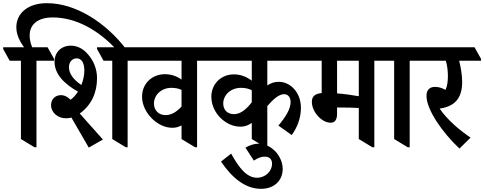

<svg xmlns="http://www.w3.org/2000/svg" viewBox="-69 -922 3054 1211"><path d="M149 7H161V-539H272V-551L231 -624H134C124 -648 118 -673 118 -698C118 -769 171 -812 263 -812C412 -812 552 -731 666 -609H729C598 -781 408 -902 227 -902C108 -902 34 -839 34 -750C34 -706 54 -662 83 -624H-49V-613L-8 -539H63V-45Z M491 9 580 -42 434 -206C507 -259 543 -336 543 -429C543 -486 522 -539 486 -579C458 -613 420 -634 378 -634C316 -634 275 -591 275 -533C275 -457 332 -395 423 -344C409 -323 393 -305 376 -293C355 -313 337 -322 316 -322C281 -322 253 -298 253 -259C253 -212 296 -176 346 -176C359 -176 370 -177 381 -181ZM725 7H736V-539H848V-551L807 -624H543V-613L584 -539H639V-45ZM366 -498C366 -531 386 -554 415 -554C444 -554 463 -527 463 -478C463 -447 456 -415 444 -386C392 -421 366 -459 366 -498Z M1019 -116C1040 -116 1060 -122 1076 -131V-45L1162 7H1174V-539H1285V-551L1244 -624H750V-613L791 -539H1076V-420C1047 -441 1012 -454 971 -454C893 -454 827 -398 827 -312C827 -259 854 -208 893 -171C928 -138 971 -116 1019 -116ZM902 -269C902 -323 949 -368 1012 -368C1036 -368 1056 -364 1076 -355V-250C1044 -215 1011 -196 975 -196C931 -196 902 -227 902 -269Z M1449 -123C1476 -123 1500 -133 1519 -147V-45L1605 7H1617V-253C1654 -296 1690 -328 1723 -328C1748 -328 1764 -308 1764 -278C1764 -234 1731 -182 1687 -130L1771 -70C1807 -120 1829 -179 1829 -241C1829 -285 1816 -324 1792 -354C1767 -385 1731 -406 1689 -406C1662 -406 1638 -398 1617 -383V-539H1907V-551L1866 -624H1187V-613L1228 -539H1519V-413C1489 -436 1451 -453 1406 -453C1327 -453 1264 -394 1264 -312C1264 -259 1288 -211 1324 -176C1358 -144 1400 -123 1449 -123ZM1339 -269C1339 -321 1384 -368 1451 -368C1477 -368 1499 -363 1519 -353V-277C1482 -229 1446 -202 1406 -202C1363 -202 1339 -232 1339 -269Z M1577 269C1659 269 1714 219 1714 143C1714 107 1699 71 1676 42C1647 8 1606 -16 1564 -16C1534 -16 1506 -6 1479 9L1532 91C1560 73 1580 66 1601 66C1631 66 1647 83 1647 111C1647 157 1606 199 1552 199C1488 199 1439 138 1389 47L1325 97C1391 195 1475 269 1577 269Z M2017 -148C2047 -148 2057 -172 2057 -206V-244C2061 -244 2065 -244 2068 -244C2109 -244 2162 -243 2194 -241V-45L2280 7H2292V-539H2403V-551L2362 -624H1808V-613L1849 -539H1960V-335C1920 -331 1898 -316 1898 -280C1898 -217 1959 -148 2017 -148ZM2057 -333V-539H2194V-315C2157 -322 2106 -329 2057 -333Z M2503 7H2515V-539H2626V-551L2585 -624H2305V-613L2346 -539H2417V-45Z M2829 15 2899 -54C2831 -100 2754 -164 2704 -237C2713 -239 2722 -241 2729 -242C2808 -260 2846 -313 2846 -405C2846 -448 2838 -495 2827 -539H2965V-551L2924 -624H2528V-613L2569 -539H2743C2752 -509 2756 -474 2756 -442C2756 -408 2752 -379 2741 -355C2718 -368 2696 -374 2675 -374C2640 -374 2621 -354 2621 -317C2621 -231 2720 -87 2829 15Z"/></svg>

Font: Noto Serif Devanagari Condensed SemiBold
Style: Regular
Weight: 600
Width: 3
Designer: Universal Thirst, Indian Type Foundry and the Monotype Design Team
Foundry: Monotype Imaging Inc.
Version: Version 2.004